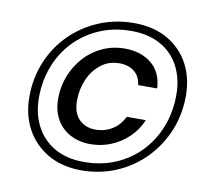

<svg xmlns="http://www.w3.org/2000/svg" viewBox="-79 -792 955 884"><g transform="rotate(10 398.5 -350.0)"><path d="M355 5Q265 5 199 -33.5Q133 -72 97.5 -137.5Q62 -203 62 -287Q62 -375 93.5 -451Q125 -527 182 -584Q239 -641 315 -673Q391 -705 479 -705Q570 -705 635.5 -667.5Q701 -630 736 -565Q771 -500 771 -416Q771 -328 739.5 -252Q708 -176 651.5 -118Q595 -60 519 -27.5Q443 5 355 5ZM376 -121Q324 -121 282.5 -142.5Q241 -164 217.5 -205Q194 -246 194 -302Q194 -359 214 -409.5Q234 -460 269.5 -499Q305 -538 353 -560Q401 -582 458 -582Q533 -582 582 -542Q631 -502 635 -427H546Q541 -468 513.5 -489.5Q486 -511 444 -511Q394 -511 357 -481.5Q320 -452 300.5 -406Q281 -360 281 -308Q281 -250 311 -220.5Q341 -191 387 -191Q431 -191 465.5 -212.5Q500 -234 520 -274H609Q589 -227 553 -192.5Q517 -158 471.5 -139.5Q426 -121 376 -121ZM361 -35Q442 -35 509.5 -64Q577 -93 625.5 -144.5Q674 -196 700.5 -264.5Q727 -333 727 -413Q727 -487 697.5 -544.5Q668 -602 611 -634.5Q554 -667 473 -667Q391 -667 324 -638Q257 -609 208 -558Q159 -507 132.5 -438.5Q106 -370 106 -291Q106 -217 136 -159Q166 -101 223 -68Q280 -35 361 -35Z"/></g></svg>

Font: DM Sans 16pt Medium
Style: Italic
Weight: 500
Italic angle: -10°
Version: Version 4.004;gftools[0.9.30]